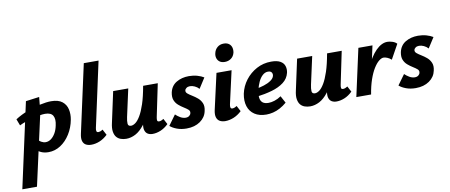

<svg xmlns="http://www.w3.org/2000/svg" viewBox="-117 -1056 3961 1691"><g transform="rotate(-10 1863.5 -211.0)"><path d="M-36 289 130 -470 251 -486 238 -353 95 289ZM249 7Q211 7 183 -6Q155 -19 137 -38.5Q119 -58 111 -78L163 -129Q181 -106 200.5 -95Q220 -84 239 -84Q264 -84 286 -99.5Q308 -115 325.5 -144Q343 -173 351 -213Q364 -269 346.5 -300Q329 -331 276 -331Q257 -331 228.5 -326.5Q200 -322 167 -313.5Q134 -305 101 -293.5Q68 -282 42 -269L20 -327Q71 -360 131.5 -383Q192 -406 249 -418.5Q306 -431 347 -431Q412 -431 446.5 -403.5Q481 -376 490.5 -332.5Q500 -289 491 -241Q478 -171 442.5 -114.5Q407 -58 357 -25.5Q307 7 249 7Z M632 8Q604 8 584 -2.5Q564 -13 556 -37.5Q548 -62 557 -103L690 -711H822L696 -131Q692 -113 695 -102Q698 -91 712 -91Q719 -91 728.5 -94Q738 -97 751 -106L778 -55Q744 -23 706.5 -7.5Q669 8 632 8Z M944 10Q918 10 895 2Q872 -6 857 -24Q842 -42 837 -73Q832 -104 843 -151L902 -424H1037L983 -178Q975 -142 977 -119Q979 -96 1005 -96Q1023 -96 1044.5 -111.5Q1066 -127 1088.5 -164.5Q1111 -202 1132 -265Q1153 -328 1170 -424H1233Q1209 -299 1176.5 -215Q1144 -131 1106 -82Q1068 -33 1027 -11.5Q986 10 944 10ZM1180 8Q1154 8 1136 -3Q1118 -14 1111 -38.5Q1104 -63 1113 -103L1179 -424H1301L1240 -131Q1236 -111 1238.5 -101Q1241 -91 1255 -91Q1263 -91 1272 -94Q1281 -97 1295 -106L1322 -55Q1288 -22 1251 -7Q1214 8 1180 8Z M1483 13Q1435 13 1396.5 -1.5Q1358 -16 1336 -36L1402 -127Q1419 -110 1443 -96Q1467 -82 1491 -82Q1511 -82 1523.5 -92Q1536 -102 1538 -116Q1542 -134 1527 -147Q1512 -160 1489 -174Q1466 -188 1444 -207Q1422 -226 1411 -253.5Q1400 -281 1408 -322Q1421 -381 1469 -409.5Q1517 -438 1581 -438Q1621 -438 1655.5 -428Q1690 -418 1714 -403L1655 -311Q1639 -329 1617 -339Q1595 -349 1575 -349Q1556 -349 1543.5 -340Q1531 -331 1529 -319Q1526 -303 1541.5 -290Q1557 -277 1581 -262.5Q1605 -248 1627.5 -229Q1650 -210 1662.5 -181.5Q1675 -153 1665 -111Q1654 -56 1605 -21.5Q1556 13 1483 13Z M1829 8Q1802 8 1781.5 -3Q1761 -14 1753 -39Q1745 -64 1754 -105L1826 -424H1961L1895 -131Q1891 -113 1894 -102Q1897 -91 1910 -91Q1918 -91 1927 -94Q1936 -97 1950 -106L1977 -55Q1943 -23 1904.5 -7.5Q1866 8 1829 8ZM1916 -506Q1888 -506 1870.5 -518.5Q1853 -531 1846.5 -552Q1840 -573 1846 -597Q1853 -628 1876 -647.5Q1899 -667 1933 -667Q1961 -667 1979 -654Q1997 -641 2003 -619.5Q2009 -598 2004 -573Q1996 -541 1972 -523.5Q1948 -506 1916 -506Z M2196 14Q2133 14 2091.5 -13.5Q2050 -41 2034.5 -89.5Q2019 -138 2031 -201Q2045 -267 2086 -320.5Q2127 -374 2186.5 -406Q2246 -438 2317 -438Q2369 -438 2398 -421.5Q2427 -405 2436 -377Q2445 -349 2438 -317Q2426 -266 2383 -233.5Q2340 -201 2277 -183Q2214 -165 2142 -156L2137 -223Q2180 -230 2217.5 -242Q2255 -254 2280.5 -272Q2306 -290 2311 -311Q2314 -321 2311.5 -331.5Q2309 -342 2300.5 -349Q2292 -356 2275 -356Q2247 -356 2224.5 -335Q2202 -314 2187 -281Q2172 -248 2163 -209Q2155 -172 2158 -143.5Q2161 -115 2179 -99.5Q2197 -84 2233 -84Q2257 -84 2287 -93.5Q2317 -103 2346 -123L2380 -60Q2351 -35 2319.5 -18Q2288 -1 2256.5 6.5Q2225 14 2196 14Z M2589 10Q2563 10 2540 2Q2517 -6 2502 -24Q2487 -42 2482 -73Q2477 -104 2488 -151L2547 -424H2682L2628 -178Q2620 -142 2622 -119Q2624 -96 2650 -96Q2668 -96 2689.5 -111.5Q2711 -127 2733.5 -164.5Q2756 -202 2777 -265Q2798 -328 2815 -424H2878Q2854 -299 2821.5 -215Q2789 -131 2751 -82Q2713 -33 2672 -11.5Q2631 10 2589 10ZM2825 8Q2799 8 2781 -3Q2763 -14 2756 -38.5Q2749 -63 2758 -103L2824 -424H2946L2885 -131Q2881 -111 2883.5 -101Q2886 -91 2900 -91Q2908 -91 2917 -94Q2926 -97 2940 -106L2967 -55Q2933 -22 2896 -7Q2859 8 2825 8Z M3090 0Q3116 -137 3158.5 -233.5Q3201 -330 3252 -381Q3303 -432 3355 -432Q3375 -432 3400 -424Q3425 -416 3439 -400L3367 -270Q3351 -285 3331.5 -293Q3312 -301 3298 -301Q3279 -301 3255.5 -282Q3232 -263 3208.5 -225Q3185 -187 3165.5 -130.5Q3146 -74 3134 0ZM3002 0 3095 -424H3221L3129 0Z M3532 13Q3484 13 3445.5 -1.5Q3407 -16 3385 -36L3451 -127Q3468 -110 3492 -96Q3516 -82 3540 -82Q3560 -82 3572.5 -92Q3585 -102 3587 -116Q3591 -134 3576 -147Q3561 -160 3538 -174Q3515 -188 3493 -207Q3471 -226 3460 -253.5Q3449 -281 3457 -322Q3470 -381 3518 -409.5Q3566 -438 3630 -438Q3670 -438 3704.5 -428Q3739 -418 3763 -403L3704 -311Q3688 -329 3666 -339Q3644 -349 3624 -349Q3605 -349 3592.5 -340Q3580 -331 3578 -319Q3575 -303 3590.5 -290Q3606 -277 3630 -262.5Q3654 -248 3676.5 -229Q3699 -210 3711.5 -181.5Q3724 -153 3714 -111Q3703 -56 3654 -21.5Q3605 13 3532 13Z"/></g></svg>

Font: Ysabeau Infant ExtraBold
Style: Italic
Weight: 800
Italic angle: -12°
Designer: Christian Thalmann (Catharsis Fonts)
Version: Version 2.001;gftools[0.9.30]; featfreeze: ss01,ss02,lnum